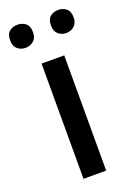

<svg xmlns="http://www.w3.org/2000/svg" viewBox="-155 -790 582 844"><g transform="rotate(-20 136.5 -368.0)"><path d="M189 0H83V-539H189ZM-12 -682Q-12 -711 3.5 -723.5Q19 -736 41 -736Q63 -736 79 -723.5Q95 -711 95 -682Q95 -655 79 -641.5Q63 -628 41 -628Q19 -628 3.5 -641.5Q-12 -655 -12 -682ZM179 -682Q179 -711 194.5 -723.5Q210 -736 232 -736Q253 -736 269 -723.5Q285 -711 285 -682Q285 -655 269 -641.5Q253 -628 232 -628Q210 -628 194.5 -641.5Q179 -655 179 -682Z"/></g></svg>

Font: Noto Sans Medium
Style: Regular
Weight: 500
Designer: Monotype Design Team
Foundry: Monotype Imaging Inc.
Version: Version 2.007